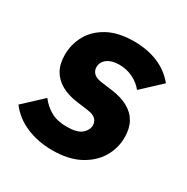

<svg xmlns="http://www.w3.org/2000/svg" viewBox="-131 -652 760 779"><g transform="rotate(30 248.5 -262.5)"><path d="M213 12Q147 12 92 -11Q37 -34 2 -80L90 -162Q112 -133 142 -116.5Q172 -100 216 -100Q265 -100 285.5 -118Q306 -136 306 -158Q306 -173 295.5 -185Q285 -197 257 -201L204 -208Q159 -214 128 -231.5Q97 -249 80.5 -278Q64 -307 64 -349Q64 -399 87.5 -441.5Q111 -484 159.5 -510.5Q208 -537 282 -537Q343 -537 393 -516.5Q443 -496 477 -454L389 -372Q370 -396 340.5 -410.5Q311 -425 276 -425Q241 -425 220.5 -409.5Q200 -394 200 -370Q200 -355 210.5 -343Q221 -331 249 -327L302 -320Q347 -314 378.5 -296.5Q410 -279 426 -250Q442 -221 442 -180Q442 -129 416 -85.5Q390 -42 339 -15Q288 12 213 12Z"/></g></svg>

Font: IBM Plex Sans
Style: Bold Italic
Weight: 700
Italic angle: -11.31°
Designer: Mike Abbink, Paul van der Laan, Pieter van Rosmalen
Foundry: Bold Monday
Version: Version 3.201